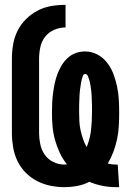

<svg xmlns="http://www.w3.org/2000/svg" viewBox="-20 -763 540 791"><path d="M457 8Q429 8 401.5 2.5Q374 -3 348 -14Q325 -2 298.5 3Q272 8 245 8Q216 8 187 2Q158 -4 132 -17.5Q106 -31 85 -52.5Q64 -74 51.5 -100.5Q39 -127 34 -156.5Q29 -186 29 -215V-520Q29 -550 34 -579.5Q39 -609 52 -635.5Q65 -662 86.5 -683.5Q108 -705 134.5 -719Q161 -733 190.5 -738Q220 -743 250 -743V-650Q226 -650 203 -640Q180 -630 165.5 -611Q151 -592 146 -568Q141 -544 141 -520V-215Q141 -192 146 -168.5Q151 -145 164 -126Q177 -107 199 -96Q221 -85 244 -85Q247 -85 250 -85.5Q253 -86 256 -86Q238 -108 226 -134Q214 -160 206.5 -187Q199 -214 196.5 -242.5Q194 -271 194 -299Q194 -319 195 -339Q196 -359 198.5 -378.5Q201 -398 205 -417.5Q209 -437 216 -456Q223 -475 233 -492Q243 -509 257.5 -523Q272 -537 291 -544Q310 -551 330 -551Q357 -551 381 -538.5Q405 -526 421.5 -504.5Q438 -483 447.5 -457.5Q457 -432 462.5 -405.5Q468 -379 469.5 -352.5Q471 -326 471 -299Q471 -272 469.5 -244.5Q468 -217 462.5 -190.5Q457 -164 447.5 -138.5Q438 -113 424 -89Q433 -87 441 -86Q449 -85 458 -85H465L471 8ZM337 -157Q351 -191 355 -227Q359 -263 359 -299Q359 -306 359 -313Q359 -320 359 -327Q359 -334 358.5 -341Q358 -348 358 -354.5Q358 -361 357.5 -368Q357 -375 356.5 -382Q356 -389 355 -396Q354 -403 353 -410Q352 -417 350.5 -423.5Q349 -430 347 -436.5Q345 -443 341.5 -450.5Q338 -458 331 -458Q324 -458 321.5 -450.5Q319 -443 317 -436.5Q315 -430 314 -423Q313 -416 312 -409.5Q311 -403 310 -396Q309 -389 308.5 -382Q308 -375 307.5 -368Q307 -361 307 -354Q307 -347 306.5 -340.5Q306 -334 306 -327Q306 -320 306 -313Q306 -306 306 -299Q306 -281 307 -262.5Q308 -244 312 -226Q316 -208 322 -190.5Q328 -173 337 -157Z"/></svg>

Font: Iosevka Curly Heavy
Style: Regular
Weight: 900
Monospace: yes
Designer: Belleve Invis
Foundry: Belleve Invis
Version: Version 22.1.2; ttfautohint (v1.8.4)